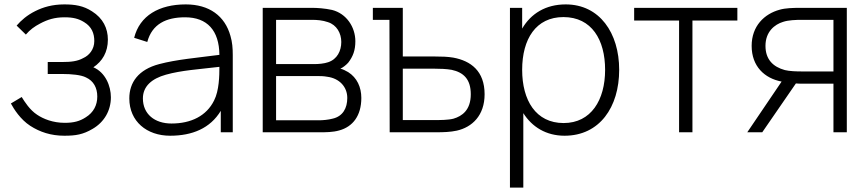

<svg xmlns="http://www.w3.org/2000/svg" viewBox="-20 -598 3921 868"><path d="M55.2 -482.3 96.9 -441.7C115.6 -463.5 135.4 -478.1 161.5 -491.7C194.8 -509.4 227.1 -519.8 271.9 -519.8C310.4 -519.8 335.4 -513.5 360.4 -497.9C394.8 -477.1 406.3 -446.9 406.3 -412.5C406.3 -374 382.3 -346.9 356.2 -335.4C330.2 -320.8 300 -317.7 262.5 -317.7H195.8V-263.5H262.5C303.1 -263.5 346.9 -259.4 368.8 -247.9C403.1 -232.3 419.8 -201 419.8 -161.5C419.8 -122.9 403.1 -89.6 367.7 -67.7C340.6 -50 313.5 -42.7 272.9 -42.7C218.8 -42.7 176 -60.4 147.9 -79.2C114.6 -101 91.7 -137.5 78.1 -159.4L29.2 -130.2C42.7 -105.2 71.9 -58.3 116.7 -29.2C160.4 -1 210.4 15.6 270.8 15.6C321.9 15.6 355.2 10.4 399 -15.6C451 -45.8 481.3 -97.9 481.3 -158.3C481.3 -209.4 456.3 -270.8 402.1 -293.8C442.7 -320.8 467.7 -362.5 467.7 -418.8C467.7 -469.8 445.8 -515.6 395.8 -546.9C357.3 -571.9 318.8 -578.1 270.8 -578.1C216.7 -578.1 175 -565.6 139.6 -547.9C102.1 -529.2 76 -506.3 55.2 -482.3Z M1032.3 0V-349C1032.3 -380.2 1030.2 -407.3 1021.9 -435.4C996.9 -526 926 -578.1 819.8 -578.1C699 -578.1 611.5 -527.1 586.5 -427.1L645.8 -408.3C667.7 -489.6 731.3 -519.8 816.7 -519.8C916.7 -519.8 970.8 -460.4 971.9 -350C868.8 -336.5 779.2 -329.2 700 -308.3C605.2 -283.3 564.6 -225 564.6 -153.1C564.6 -49 643.8 15.6 749 15.6C849 15.6 930.2 -17.7 978.1 -96.9V0ZM947.9 -143.8C913.5 -74 843.8 -39.6 755.2 -39.6C679.2 -39.6 626 -82.3 626 -153.1C626 -208.3 666.7 -242.7 730.2 -260.4C801 -280.2 876 -284.4 971.9 -295.8C971.9 -256.2 970.8 -188.5 947.9 -143.8Z M1167.7 -562.5V0H1425C1452.1 0 1484.4 0 1513.5 -8.3C1575 -25 1613.5 -75 1613.5 -155.2C1613.5 -204.2 1593.8 -246.9 1554.2 -271.9C1541.7 -279.2 1529.2 -285.4 1518.8 -287.5C1530.2 -292.7 1543.8 -303.1 1554.2 -314.6C1576 -342.7 1586.5 -370.8 1586.5 -411.5C1586.5 -475 1546.9 -536.5 1481.2 -553.1C1447.9 -560.4 1412.5 -562.5 1391.7 -562.5ZM1228.1 -508.3H1390.6C1413.5 -508.3 1438.5 -506.3 1462.5 -497.9C1502.1 -485.4 1522.9 -447.9 1522.9 -408.3C1522.9 -367.7 1504.2 -330.2 1463.5 -316.7C1445.8 -310.4 1419.8 -308.3 1403.1 -308.3H1228.1ZM1228.1 -254.2H1409.4C1426 -254.2 1442.7 -254.2 1459.4 -251C1514.6 -243.8 1550 -205.2 1550 -155.2C1550 -109.4 1530.2 -71.9 1483.3 -61.5C1464.6 -56.3 1437.5 -54.2 1422.9 -54.2H1228.1Z M2029.2 -337.5C2005.2 -341.7 1976 -342.7 1942.7 -342.7H1801V-562.5H1665.6V-508.3H1740.6L1741.7 0H1952.1C1984.4 0 2015.6 -1 2044.8 -7.3C2114.6 -22.9 2170.8 -76 2170.8 -171.9C2170.8 -277.1 2108.3 -322.9 2029.2 -337.5ZM2030.2 -61.5C2006.2 -55.2 1969.8 -55.2 1943.8 -55.2H1801V-287.5H1943.8C1969.8 -287.5 1997.9 -286.5 2021.9 -282.3C2075 -270.8 2108.3 -240.6 2108.3 -171.9C2108.3 -100 2068.8 -72.9 2030.2 -61.5Z M2537.5 -578.1C2446.9 -578.1 2380.2 -536.5 2340.6 -468.8V-562.5H2285.4V250H2345.8V-86.5C2385.4 -24 2449 15.6 2532.3 15.6C2690.6 15.6 2779.2 -113.5 2779.2 -282.3C2779.2 -449 2690.6 -578.1 2537.5 -578.1ZM2528.1 -41.7C2402.1 -41.7 2340.6 -144.8 2340.6 -282.3C2340.6 -421.9 2403.1 -520.8 2527.1 -520.8C2655.2 -520.8 2715.6 -417.7 2715.6 -282.3C2715.6 -145.8 2652.1 -41.7 2528.1 -41.7Z M3313.5 -562.5H2846.9V-505.2H3050V0H3110.4V-505.2H3313.5Z M3596.9 -562.5C3565.6 -562.5 3530.2 -561.5 3505.2 -554.2C3435.4 -535.4 3378.1 -480.2 3378.1 -390.6C3378.1 -297.9 3436.5 -243.8 3513.5 -229.2L3358.3 0H3426L3578.1 -220.8C3586.5 -219.8 3596.9 -219.8 3606.3 -219.8H3747.9V0H3808.3V-562.5ZM3747.9 -275H3605.2C3580.2 -275 3549 -276 3528.1 -281.2C3475 -295.8 3440.6 -329.2 3440.6 -390.6C3440.6 -455.2 3482.3 -487.5 3519.8 -499C3543.8 -507.3 3579.2 -508.3 3605.2 -508.3H3747.9Z"/></svg>

Font: Manrope3 Light
Style: Regular
Weight: 300
Designer: Mikhail Sharanda
Foundry: Mikhail Sharanda
Version: Version 3.000;PS 003.000;hotconv 1.0.88;makeotf.lib2.5.64775